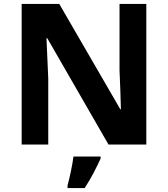

<svg xmlns="http://www.w3.org/2000/svg" viewBox="-20 -734 853 975"><path d="M723 0H531L220 -540H216Q218 -489 220.5 -438Q223 -387 225 -336V0H90V-714H281L591 -179H594Q593 -229 591 -278Q589 -327 587 -376V-714H723ZM491 71Q476 104 456 142.5Q436 181 410 221H323V208Q331 179 340 136Q349 93 353 61H491Z"/></svg>

Font: Noto Sans Hanifi Rohingya
Style: Bold
Weight: 700
Designer: Monotype Design Team and DaltonMaag
Foundry: Google LLC
Version: Version 2.102; ttfautohint (v1.8.4.7-5d5b)